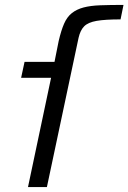

<svg xmlns="http://www.w3.org/2000/svg" viewBox="-20 -762 523 782"><path d="M94 0 188 -445H66L80 -510H202L219 -595Q229 -638 241 -665.5Q253 -693 272.5 -708.5Q292 -724 320 -731.5Q348 -739 388.5 -740.5Q429 -742 483 -742L471 -683Q408 -683 373.5 -677Q339 -671 323 -655Q307 -639 300 -608L171 0Z"/></svg>

Font: Saira Expanded
Style: Italic
Weight: 400
Width: 7
Italic angle: -12°
Designer: Hector Gatti with collaboration of the Omnibus-Type team
Foundry: Omnibus-Type
Version: Version 1.101